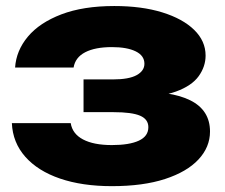

<svg xmlns="http://www.w3.org/2000/svg" viewBox="-20 -608 756 644"><path d="M355.2 16.4Q255.6 16.4 181.2 -9.1Q106.8 -34.6 64.7 -82.3Q22.6 -130 19.8 -195H217.2Q222.8 -159.2 258.5 -140.3Q294.2 -121.4 355.2 -121.4Q413.8 -121.4 445.7 -136.2Q477.6 -151 477.6 -181.4Q477.6 -208 449.9 -219.9Q422.2 -231.8 360.8 -231.8H260.2V-341.6H358.4Q412.4 -341.6 438.4 -356Q464.4 -370.4 464.4 -394.2Q464.4 -421.4 435.2 -435.7Q406 -450 355.4 -450Q299 -450 265.7 -432.7Q232.4 -415.4 226.8 -381.4H30.6Q34.4 -438.4 73.6 -485.2Q112.8 -532 186 -559.9Q259.2 -587.8 363.4 -587.8Q455.4 -587.8 524.2 -566.5Q593 -545.2 631.3 -507.8Q669.6 -470.4 669.6 -421.6Q669.6 -384.8 646.4 -352.5Q623.2 -320.2 570.1 -300.9Q517 -281.6 427.6 -282.2V-299.2Q552.4 -304.4 618.4 -271.4Q684.4 -238.4 684.4 -166.8Q684.4 -114.6 645.7 -73.1Q607 -31.6 533.5 -7.6Q460 16.4 355.2 16.4Z"/></svg>

Font: Unbounded
Style: Regular
Weight: 400
Designer: Luke Prowse, Jean-Baptiste Morizot, Fátima Lázaro, Florian Runge
Foundry: NaN
Version: Version 1.701;gftools[0.9.28.dev5+ged2979d]